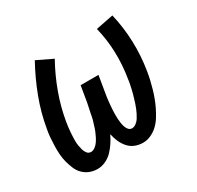

<svg xmlns="http://www.w3.org/2000/svg" viewBox="-121 -669 842 819"><g transform="rotate(-30 300.0 -260.0)"><path d="M141 8Q121 8 103 1Q85 -6 71.5 -19.5Q58 -33 50.5 -51Q43 -69 38 -87.5Q33 -106 31.5 -126Q30 -146 30.5 -166.5Q31 -187 32.5 -207.5Q34 -228 38 -248Q50 -320 76.5 -390.5Q103 -461 140 -528L217 -491Q183 -430 159.5 -365.5Q136 -301 125 -236Q123 -224 121.5 -212.5Q120 -201 119 -189Q118 -177 117.5 -165.5Q117 -154 117 -142.5Q117 -131 119 -119.5Q121 -108 124 -97.5Q127 -87 134 -78Q141 -69 153 -69Q163 -69 173 -76.5Q183 -84 189.5 -93.5Q196 -103 201 -113Q206 -123 210.5 -133.5Q215 -144 218 -154.5Q221 -165 224.5 -175.5Q228 -186 230 -196.5Q232 -207 234 -217.5Q236 -228 238.5 -238.5Q241 -249 243 -260L256 -338H344L331 -260Q329 -249 327.5 -238.5Q326 -228 325 -217.5Q324 -207 323 -196.5Q322 -186 321.5 -175.5Q321 -165 321 -154.5Q321 -144 321.5 -134Q322 -124 323.5 -114Q325 -104 328 -94.5Q331 -85 337.5 -77Q344 -69 355 -69Q365 -69 375 -76.5Q385 -84 391 -93.5Q397 -103 402 -113Q407 -123 411 -133Q415 -143 418.5 -153.5Q422 -164 425 -174.5Q428 -185 431 -195Q434 -205 436 -215.5Q438 -226 440.5 -236.5Q443 -247 444 -258Q455 -323 453 -387Q451 -451 436 -511L522 -528Q538 -461 540.5 -389.5Q543 -318 531 -246Q528 -227 523.5 -207.5Q519 -188 513.5 -169Q508 -150 501 -131Q494 -112 485 -93.5Q476 -75 465 -57Q454 -39 439 -24.5Q424 -10 404.5 -1Q385 8 366 8Q344 8 325.5 0.5Q307 -7 294 -22Q281 -37 273 -55.5Q265 -74 261 -94Q252 -75 240.5 -57.5Q229 -40 214.5 -25Q200 -10 180.5 -1Q161 8 141 8Z"/></g></svg>

Font: Iosevka Medium Extended
Style: Italic
Weight: 500
Width: 7
Italic angle: -9°
Monospace: yes
Designer: Belleve Invis
Foundry: Belleve Invis
Version: Version 32.5.0; ttfautohint (v1.8.4)